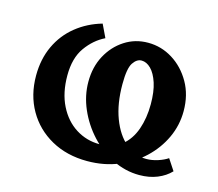

<svg xmlns="http://www.w3.org/2000/svg" viewBox="-73 -527 716 630"><g transform="rotate(15 285.0 -211.5)"><path d="M270 13Q201 13 148 -16.5Q95 -46 65.5 -97.5Q36 -149 36 -215Q36 -271 57 -316Q78 -361 116 -391.5Q154 -422 203 -436L224 -392Q187 -374 161 -337.5Q135 -301 135 -242Q135 -183 156.5 -140Q178 -97 214.5 -74Q251 -51 295 -51Q340 -51 368.5 -74Q397 -97 410.5 -135.5Q424 -174 424 -221Q424 -264 414.5 -293Q405 -322 390 -337Q375 -352 358 -352Q342 -352 329.5 -333.5Q317 -315 317 -261Q317 -195 335.5 -146Q354 -97 385.5 -70.5Q417 -44 456 -44Q475 -44 495 -50.5Q515 -57 528 -66L553 -28Q535 -9 508 2Q481 13 447 13Q400 13 356.5 -8.5Q313 -30 279.5 -66.5Q246 -103 226.5 -148Q207 -193 207 -240Q207 -290 228 -329Q249 -368 284.5 -391Q320 -414 364 -414Q409 -414 447.5 -390Q486 -366 510 -324Q534 -282 534 -227Q534 -179 514 -136Q494 -93 458.5 -59.5Q423 -26 375 -6.5Q327 13 270 13Z"/></g></svg>

Font: Ysabeau Office
Style: Bold
Weight: 700
Designer: Christian Thalmann (Catharsis Fonts)
Version: Version 2.001;gftools[0.9.30]; featfreeze: tnum,lnum,ss02